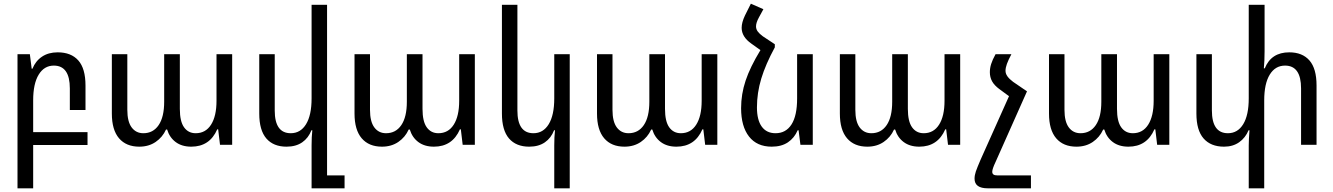

<svg xmlns="http://www.w3.org/2000/svg" viewBox="-20 -786 7237 1042"><path d="M455 1H160V236H75V-492H142L152 -413H156Q173 -455 208 -478.5Q243 -502 293 -502Q366 -502 405 -458Q444 -414 444 -322V-189H359V-306Q359 -430 272 -430Q220 -430 190 -381Q160 -332 160 -241V-69H455Z M587 -170V-492H671V-190Q671 -126 694.5 -94.5Q718 -63 758 -63Q811 -63 841 -107Q871 -151 871 -234V-492H956V-195Q956 -127 979 -95Q1002 -63 1042 -63Q1096 -63 1125.5 -109.5Q1155 -156 1155 -239V-492H1240V0H1174L1164 -84H1159Q1118 10 1018 10Q967 10 933.5 -15Q900 -40 887 -83H881Q862 -41 824.5 -15.5Q787 10 736 10Q665 10 626 -35.5Q587 -81 587 -170Z M1850 166V236H1671V3Q1671 -43 1675 -79H1670Q1654 -37 1620 -13.5Q1586 10 1535 10Q1464 10 1425.5 -34.5Q1387 -79 1387 -170V-492H1471V-186Q1471 -63 1558 -63Q1611 -63 1641 -112Q1671 -161 1671 -252V-760H1755V166Z M1904 -170V-492H1988V-190Q1988 -126 2011.5 -94.5Q2035 -63 2075 -63Q2128 -63 2158 -107Q2188 -151 2188 -234V-492H2273V-195Q2273 -127 2296 -95Q2319 -63 2359 -63Q2413 -63 2442.5 -109.5Q2472 -156 2472 -239V-492H2557V0H2491L2481 -84H2476Q2435 10 2335 10Q2284 10 2250.5 -15Q2217 -40 2204 -83H2198Q2179 -41 2141.5 -15.5Q2104 10 2053 10Q1982 10 1943 -35.5Q1904 -81 1904 -170Z M2988 236V3Q2988 -43 2992 -79H2987Q2971 -37 2937 -13.5Q2903 10 2852 10Q2781 10 2742.5 -34.5Q2704 -79 2704 -170V-760H2788V-186Q2788 -63 2875 -63Q2928 -63 2958 -112Q2988 -161 2988 -252V-492H3072V236Z M3220 -170V-492H3304V-190Q3304 -126 3327.5 -94.5Q3351 -63 3391 -63Q3444 -63 3474 -107Q3504 -151 3504 -234V-492H3589V-195Q3589 -127 3612 -95Q3635 -63 3675 -63Q3729 -63 3758.5 -109.5Q3788 -156 3788 -239V-492H3873V0H3807L3797 -84H3792Q3751 10 3651 10Q3600 10 3566.5 -15Q3533 -40 3520 -83H3514Q3495 -41 3457.5 -15.5Q3420 10 3369 10Q3298 10 3259 -35.5Q3220 -81 3220 -170Z M4391 -492V0H4324L4314 -79H4309Q4291 -37 4256 -13.5Q4221 10 4168 10Q4088 10 4045 -45Q4002 -100 4002 -199Q4002 -275 4026.5 -348.5Q4051 -422 4107 -514L4058 -549Q4005 -586 4005 -635Q4005 -664 4023 -702L4055 -766L4123 -736L4099 -692Q4083 -663 4083 -643Q4083 -628 4092 -615.5Q4101 -603 4120 -589L4185 -546V-529Q4135 -437 4111.5 -359.5Q4088 -282 4088 -203Q4088 -135 4114 -99Q4140 -63 4189 -63Q4245 -63 4275.5 -110.5Q4306 -158 4306 -252V-492Z M4538 -170V-492H4622V-190Q4622 -126 4645.5 -94.5Q4669 -63 4709 -63Q4762 -63 4792 -107Q4822 -151 4822 -234V-492H4907V-195Q4907 -127 4930 -95Q4953 -63 4993 -63Q5047 -63 5076.5 -109.5Q5106 -156 5106 -239V-492H5191V0H5125L5115 -84H5110Q5069 10 4969 10Q4918 10 4884.5 -15Q4851 -40 4838 -83H4832Q4813 -41 4775.5 -15.5Q4738 10 4687 10Q4616 10 4577 -35.5Q4538 -81 4538 -170Z M5575 166V236H5341Q5269 236 5269 184Q5269 165 5276 144.5Q5283 124 5302 80L5456 -264L5403 -303Q5376 -323 5364 -345Q5352 -367 5352 -394Q5352 -416 5359 -438.5Q5366 -461 5383 -492H5469Q5452 -460 5444.5 -439Q5437 -418 5437 -402Q5437 -386 5447.5 -371.5Q5458 -357 5478 -342L5554 -290L5553 -289L5383 93Q5365 131 5365 146Q5365 156 5371.5 161Q5378 166 5394 166Z M5673 -170V-492H5757V-190Q5757 -126 5780.5 -94.5Q5804 -63 5844 -63Q5897 -63 5927 -107Q5957 -151 5957 -234V-492H6042V-195Q6042 -127 6065 -95Q6088 -63 6128 -63Q6182 -63 6211.5 -109.5Q6241 -156 6241 -239V-492H6326V0H6260L6250 -84H6245Q6204 10 6104 10Q6053 10 6019.5 -15Q5986 -40 5973 -83H5967Q5948 -41 5910.5 -15.5Q5873 10 5822 10Q5751 10 5712 -35.5Q5673 -81 5673 -170Z M7125 -322V0H7041V-306Q7041 -430 6954 -430Q6901 -430 6871 -381Q6841 -332 6841 -241V236H6757V3Q6757 -25 6761 -79H6756Q6739 -38 6705 -14Q6671 10 6623 10Q6551 10 6512 -34.5Q6473 -79 6473 -170V-492H6557V-187Q6557 -63 6644 -63Q6697 -63 6727 -112Q6757 -161 6757 -252V-760H6843V-508Q6843 -456 6839 -415H6844Q6879 -502 6977 -502Q7048 -502 7086.5 -458Q7125 -414 7125 -322Z"/></svg>

Font: Noto Sans Armenian Narrow
Style: Regular
Weight: 400
Width: 4
Designer: Monotype Design team
Foundry: Monotype Imaging Inc.
Version: Version 1.000